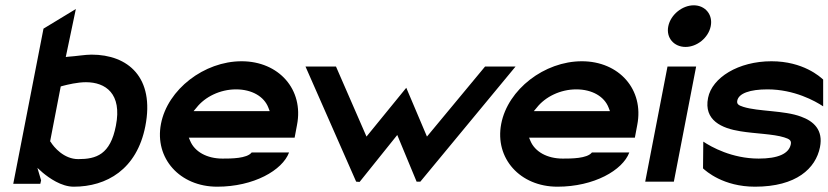

<svg xmlns="http://www.w3.org/2000/svg" viewBox="-20 -693 3124 724"><path d="M30 0H132L135 -13L121 -60L141 -42C165 -22 211 11 258 11C382 11 496 -54 528 -217C564 -401 463 -487 325 -487C301 -487 267 -481 236 -479L228 -478L266 -659L144 -585ZM169 -160 209 -367 216 -369C235 -374 272 -383 304 -383C378 -383 441 -340 417 -219C396 -110 343 -93 275 -93C221 -93 183 -138 171 -158Z M587 -226C562 -96 658 11 799 11C937 11 1045 -51 1070 -118H929C911 -95 851 -95 819 -95C760 -95 714 -121 697 -162L692 -174H1091L1100 -222C1126 -355 1032 -462 891 -462C750 -462 612 -356 587 -226ZM710 -274 721 -287C753 -328 810 -356 870 -356C930 -356 976 -329 992 -287L997 -274Z M1132 -442 1323 -8 1336 -7 1478 -184 1551 -8H1565L1924 -442H1809L1590 -178L1512 -362L1362 -178L1247 -442Z M1870 -226C1845 -96 1941 11 2082 11C2220 11 2328 -51 2353 -118H2212C2194 -95 2134 -95 2102 -95C2043 -95 1997 -121 1980 -162L1975 -174H2374L2383 -222C2409 -355 2315 -462 2174 -462C2033 -462 1895 -356 1870 -226ZM1993 -274 2004 -287C2036 -328 2093 -356 2153 -356C2213 -356 2259 -329 2275 -287L2280 -274Z M2500 -594C2491 -550 2522 -516 2565 -516C2608 -516 2651 -550 2660 -594C2669 -638 2639 -673 2596 -673C2553 -673 2509 -638 2500 -594ZM2413 -8H2521L2605 -442H2497Z M2650 -324C2633 -239 2702 -209 2772 -198C2826 -189 2896 -188 2937 -175C2956 -169 2965 -164 2962 -149C2955 -113 2913 -95 2841 -95C2740 -95 2662 -139 2632 -159L2631 -58C2642 -48 2707 11 2827 11C2983 11 3056 -58 3072 -138C3085 -203 3048 -236 3001 -253C2938 -277 2840 -272 2783 -290C2764 -296 2758 -301 2760 -313C2765 -341 2808 -356 2874 -356C2975 -356 3054 -312 3084 -292V-393C3073 -403 3009 -462 2889 -462C2764 -462 2665 -400 2650 -324Z"/></svg>

Font: Charger Eco
Style: Obl
Weight: 1000
Designer: Jasper
Foundry: Cannot Into Space Fonts
Version: Version 1.1